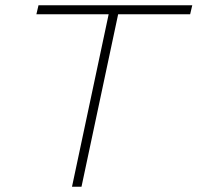

<svg xmlns="http://www.w3.org/2000/svg" viewBox="-20 -708 749 728"><path d="M253 0 392 -654H118L126 -688H709L701 -654H428L289 0Z"/></svg>

Font: Saira Expanded Thin
Style: Italic
Weight: 250
Width: 7
Italic angle: -12°
Designer: Hector Gatti with collaboration of the Omnibus-Type team
Foundry: Omnibus-Type
Version: Version 1.101